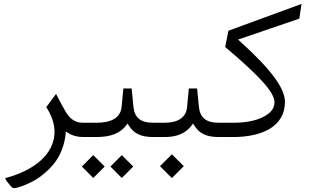

<svg xmlns="http://www.w3.org/2000/svg" viewBox="-20 -703 1603 985"><path d="M317.9 -28.3 328.1 -22C350.1 -7.3 376.5 0 407.2 0H419.4C422.9 -3.4 424.3 -13.2 424.3 -30.3V-42.5C424.3 -59.6 422.9 -69.8 419.4 -73.2H404.8C367.7 -73.2 338.4 -92.3 316.9 -129.9C304.2 -151.4 287.6 -181.6 267.6 -221.2L217.3 -153.3C242.2 -116.7 259.8 -69.8 259.8 -27.3C259.8 87.9 154.8 171.4 9.8 210C8.3 210.4 7.8 210.9 7.3 211.4C6.8 213.9 9.3 218.8 15.1 227.1L34.2 251C40.5 258.3 46.4 262.2 52.2 262.2C66.4 262.2 110.8 249 163.1 218.8C196.3 199.2 232.9 167.5 261.2 130.9C289.6 94.2 311 41 316.9 -16.1Z M546.4 151.4 605 210 663.6 151.4 605 92.8ZM399.9 151.4 458.5 210 517.1 151.4 458.5 92.8ZM414.6 -73.2C400.9 -73.2 395 -65.4 395 -42.5V-30.3C395 -7.3 401.4 0 414.6 0H475.6C547.9 0 598.6 -20 627.9 -60.5L634.3 -69.3L640.1 -60.1C666 -18.6 701.7 0 766.6 0H774.9C778.3 -3.4 779.8 -13.2 779.8 -30.3V-42.5C779.8 -59.6 778.3 -69.8 774.9 -73.2H765.6C700.7 -73.2 669.9 -100.1 664.6 -154.8L655.3 -249H612.8L604 -155.3C598.6 -100.6 555.2 -73.2 473.1 -73.2Z M800.8 149.4 861.8 210.4 922.9 149.4 861.8 88.4ZM826.2 0C888.7 0 934.6 -20 963.9 -60.5L970.2 -69.3L976.1 -60.1C1002 -18.6 1037.6 0 1102.5 0H1110.8C1114.3 -3.4 1115.7 -13.2 1115.7 -30.3V-42.5C1115.7 -59.6 1114.3 -69.8 1110.8 -73.2H1101.6C1036.6 -73.2 1005.9 -100.1 1000.5 -154.8L991.2 -249H948.7L939.9 -155.3C935.5 -100.6 894 -73.2 823.7 -73.2H770C756.3 -73.2 750.5 -65.4 750.5 -42.5V-30.3C750.5 -7.3 756.8 0 770 0Z M1175.3 0C1321.8 0 1441.9 -52.2 1441.9 -180.7C1441.9 -251 1366.7 -351.1 1210.4 -491.7L1201.2 -500L1212.9 -503.9L1515.6 -607.4L1526.4 -679.2C1526.9 -680.7 1526.9 -682.1 1526.9 -682.6C1526.4 -682.6 1525.4 -682.6 1524.9 -682.1L1151.9 -545.4L1135.3 -461.9C1221.7 -389.2 1285.2 -330.1 1326.7 -284.7C1367.7 -239.3 1388.2 -204.1 1388.2 -178.2C1388.2 -155.8 1377.9 -136.2 1357.4 -120.1C1315.9 -87.4 1251 -73.2 1175.3 -73.2H1106C1092.3 -73.2 1086.4 -65.4 1086.4 -42.5V-30.3C1086.4 -7.3 1092.8 0 1106 0Z"/></svg>

Font: Sahel Light
Style: Regular
Weight: 300
Foundry: Saber Rastikerdar (saber.rastikerdar@gmail.com)
Version: Version 3.4.0